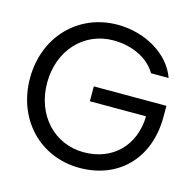

<svg xmlns="http://www.w3.org/2000/svg" viewBox="-109 -850 984 973"><g transform="rotate(15 383.5 -363.5)"><path d="M390.6 11.7C596.2 11.7 735.4 -130.9 735.4 -347.2V-406.2H354.5V-328.1H649.4C645.5 -172.4 541.5 -70.3 390.6 -70.3C235.4 -70.3 121.1 -194.3 121.1 -363.3C121.1 -532.7 235.8 -657.2 391.6 -657.2C493.2 -657.2 579.1 -612.3 617.2 -545.4H709.5C670.4 -658.7 539.1 -739.3 391.6 -739.3C184.6 -739.3 31.2 -580.1 31.2 -363.3C31.2 -147 183.6 11.7 390.6 11.7Z"/></g></svg>

Font: Guggenheim Sans Display
Style: Regular
Weight: 400
Designer: Modified by Tom Baber under direction of Pentagram Design 2023
Foundry: rsms
Version: Version 1.001;Glyphs 3.1.2 (3151)